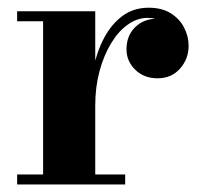

<svg xmlns="http://www.w3.org/2000/svg" viewBox="-20 -490 538 510"><path d="M218 -210.5Q218 -260 227.5 -306.2Q237 -352.5 256.5 -389.2Q276 -426 305.5 -447.8Q335 -469.5 375 -469.5Q410 -469.5 433.5 -454.8Q457 -440 469 -416.8Q481 -393.5 481 -368.5Q481 -333.5 458.2 -307.8Q435.5 -282 398.5 -282Q362.5 -282 339.2 -304.8Q316 -327.5 316 -359Q316 -395 339 -417.8Q362 -440.5 398.5 -440.5Q422 -440.5 440.2 -430.5Q458.5 -420.5 469.2 -404Q480 -387.5 480 -368.5H453.5Q453.5 -388.5 443.2 -405.2Q433 -422 414.5 -432.2Q396 -442.5 372 -442.5Q344.5 -442.5 319.2 -424.5Q294 -406.5 274.8 -374.5Q255.5 -342.5 244.2 -300.5Q233 -258.5 233 -210.5ZM233 -460V-26.5H312.5V0H25.5V-26.5H94.5V-433.5H25.5V-460Z"/></svg>

Font: Bodoni Moda 9pt
Style: Bold
Weight: 700
Designer: Owen Earl
Foundry: indestructible type
Version: Version 2.005